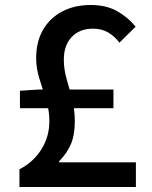

<svg xmlns="http://www.w3.org/2000/svg" viewBox="-20 -750 610 770"><path d="M58 0V-71Q114 -100 146 -151Q178 -202 178 -264Q178 -307 165 -349Q152 -391 138.5 -433Q125 -475 125 -516Q125 -583 152.5 -630.5Q180 -678 229.5 -704Q279 -730 344 -730Q405 -730 448.5 -706Q492 -682 524 -643L459 -579Q439 -605 413.5 -620Q388 -635 353 -635Q299 -635 267.5 -601.5Q236 -568 236 -511Q236 -471 247.5 -432Q259 -393 269.5 -351.5Q280 -310 280 -263Q280 -209 264.5 -172.5Q249 -136 217 -103V-99H525V0ZM60 -316V-386L135 -391H435V-316Z"/></svg>

Font: Noto Sans HK Thin Medium
Style: Regular
Weight: 500
Version: Version 2.004-H2;hotconv 1.0.118;makeotfexe 2.5.65603